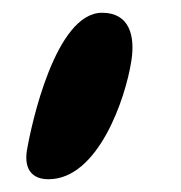

<svg xmlns="http://www.w3.org/2000/svg" viewBox="-20 -127 284 301"><path d="M22 110C18 138 30 154 56 154C134 154 177 27 186 -32C192 -71 183 -107 140 -107C67 -107 29 68 22 110Z"/></svg>

Font: Asimov Print
Style: Regular
Weight: 500
Designer: Google
Version: Version 2.000980: 2014